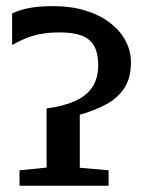

<svg xmlns="http://www.w3.org/2000/svg" viewBox="-20 -590 468 610"><path d="M42 0V-49L128 -57.5V-245.5Q181.5 -252.5 218 -268.8Q254.5 -285 273.2 -313Q292 -341 292 -383Q292 -421 279 -444Q266 -467 239.2 -477Q212.5 -487 171 -487Q134.5 -487 107.8 -481.8Q81 -476.5 59.8 -467.5Q38.5 -458.5 18.5 -447V-547Q38.5 -557.5 70 -564Q101.5 -570.5 149 -570.5Q206 -570.5 251.5 -556.5Q297 -542.5 329.2 -517.8Q361.5 -493 378.8 -460.8Q396 -428.5 396 -392Q396 -343 375.5 -311Q355 -279 318.2 -259Q281.5 -239 233.5 -225.5V-57L325 -49V0Z"/></svg>

Font: Merriweather 20pt
Style: Regular
Weight: 400
Version: Version 2.100